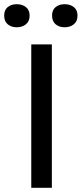

<svg xmlns="http://www.w3.org/2000/svg" viewBox="-72 -890 388 910"><path d="M76.2 -679.7H173.8V0H76.2ZM295.4 -815.9Q295.4 -789.1 277.8 -774.9Q260.3 -760.7 234.4 -760.7Q208.5 -760.7 191.7 -774.9Q174.8 -789.1 174.8 -815.9Q174.8 -842.8 191.7 -856.4Q208.5 -870.1 234.4 -870.1Q260.3 -870.1 277.8 -856.4Q295.4 -842.8 295.4 -815.9ZM68.4 -815.9Q68.4 -789.1 50.8 -774.9Q33.2 -760.7 7.3 -760.7Q-18.6 -760.7 -35.4 -774.9Q-52.2 -789.1 -52.2 -815.9Q-52.2 -842.8 -35.4 -856.4Q-18.6 -870.1 7.3 -870.1Q33.2 -870.1 50.8 -856.4Q68.4 -842.8 68.4 -815.9Z"/></svg>

Font: Inder
Style: Regular
Weight: 400
Designer: Irina Smirnova
Foundry: Irina Smirnova
Version: Version 1.001